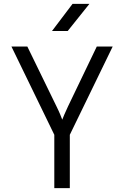

<svg xmlns="http://www.w3.org/2000/svg" viewBox="-20 -970 640 990"><path d="M329 -810 441 -950H354L248 -810ZM340 0V-275L561 -730H479L331 -422C316 -390 305 -364 301 -353C297 -364 287 -390 271 -422L121 -730H39L260 -275V0Z"/></svg>

Font: Tekne LDO Light
Style: Regular
Weight: 300
Monospace: yes
Designer: Alessio Laiso, Mario Rullo, Paolo Rosset
Foundry: Alessio Laiso
Version: Version 1.000;hotconv 1.0.109;makeotfexe 2.5.65596